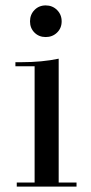

<svg xmlns="http://www.w3.org/2000/svg" viewBox="-20 -690 336 710"><path d="M197 -473V-15H263V0H42V-15H108V-445H37V-460H58Q136 -460 197 -473ZM107.5 -569.5Q91 -586 91 -611Q91 -636 107.5 -653Q124 -670 149 -670Q174 -670 191 -653Q208 -636 208 -611Q208 -586 191 -569.5Q174 -553 149 -553Q124 -553 107.5 -569.5Z"/></svg>

Font: Elsie Swash Caps
Style: Regular
Weight: 400
Designer: Alejandro Inler
Foundry: Alejandro Inler
Version: 1.001